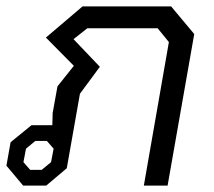

<svg xmlns="http://www.w3.org/2000/svg" viewBox="-23 -578 666 598"><path d="M-3 -62 10 -135 75 -188H140L141 -226L156 -309L207 -373L120 -461L234 -558H510L582 -472L499 0H425L503 -447L468 -490H249L206 -456L288 -370L226 -286L185 -54L121 0H49ZM107 -49 136 -73 144 -115 123 -139H87L58 -115L50 -73L71 -49Z"/></svg>

Font: Chakra Petch
Style: Italic
Weight: 400
Italic angle: -10°
Designer: Katatrad Aksorn Co.,Ltd.
Foundry: Cadson Demak Co.,Ltd.
Version: Version 1.000; ttfautohint (v1.6)